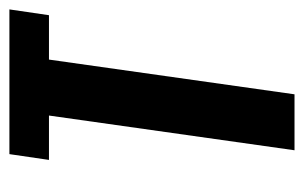

<svg xmlns="http://www.w3.org/2000/svg" viewBox="-136 -494 631 398"><g transform="rotate(-90 179.0 -295.5)"><path d="M66 0 138 -509H46L58 -591H358L346 -509H254L182 0Z"/></g></svg>

Font: Alumni Sans
Style: Bold Italic
Weight: 700
Italic angle: -8°
Designer: Robert E. Leuschke
Foundry: Robert E. Leuschke
Version: Version 1.016